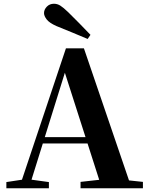

<svg xmlns="http://www.w3.org/2000/svg" viewBox="-20 -1005 794 1025"><path d="M463 -819 448 -797Q407 -814 365.5 -831.5Q324 -849 281 -866Q243 -883 229 -901.5Q215 -920 215 -935Q215 -954 230 -969.5Q245 -985 268 -985Q286 -985 302 -975Q318 -965 344 -940Q372 -912 402.5 -881.5Q433 -851 463 -819ZM14 0V-33L113 -48H132L241 -33V0ZM82 0 332 -747H428L683 0H524L315 -652H336L333 -638L134 0ZM194 -239 202 -273H522L530 -239ZM410 0V-34L545 -49H602L743 -34V0Z"/></svg>

Font: Noto Serif TC ExtraBold
Style: Regular
Weight: 800
Designer: Ryoko NISHIZUKA 西塚涼子 (kana & ideographs); Frank Grießhammer (Latin, Greek & Cyrillic); Wenlong ZHANG 张文龙 (bopomofo); San
Foundry: Adobe
Version: Version 2.002-H1;hotconv 1.1.0;makeotfexe 2.6.0